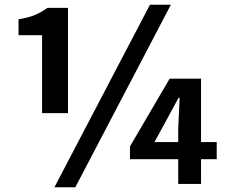

<svg xmlns="http://www.w3.org/2000/svg" viewBox="-20 -774 949 808"><path d="M157 -298H266V-741H180C144 -716 116 -702 58 -693V-626H157ZM209 14H297L699 -754H611ZM630 -176 683 -273 731 -362H736L730 -232V-176ZM730 0H826V-104H892V-176H826V-443H694L527 -158V-104H730Z"/></svg>

Font: Source Han Sans JP
Style: Bold
Weight: 700
Designer: Ryoko NISHIZUKA 西塚涼子 (kana, bopomofo & ideographs); Paul D. Hunt (Latin, Greek & Cyrillic); Sandoll Communications 산돌커뮤니
Foundry: Adobe
Version: Version 2.002;hotconv 1.0.116;makeotfexe 2.5.65601